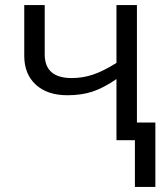

<svg xmlns="http://www.w3.org/2000/svg" viewBox="-20 -555 649 760"><path d="M76 -334Q76 -262 121.5 -220Q167 -178 247 -178Q303 -178 346.5 -192.5Q390 -207 441 -242V0H514V185H595V-70H522V-535H441V-306Q390 -274 349 -260Q308 -246 264 -246Q157 -246 157 -340V-535H76Z"/></svg>

Font: OpenSansMMV
Style: Regular
Weight: 400
Designer: Steve Matteson
Foundry: Ascender Corporation
Version: Version 4.000